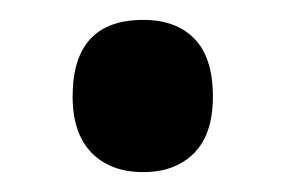

<svg xmlns="http://www.w3.org/2000/svg" viewBox="-20 -163 287 193"><path d="M53 -66Q53 -143 124 -143Q157 -143 175.5 -124Q194 -105 194 -66Q194 -28 175 -9Q156 10 124 10Q91 10 72 -9.5Q53 -29 53 -66Z"/></svg>

Font: Noto Sans Bengali ExtraCondensed SemiBold
Style: Regular
Weight: 600
Width: 2
Designer: Joana Ranito - Universal Thirst; Jelle Bosma - Monotype Design Team
Foundry: Universal Thirst ehf.
Version: Version 3.000; ttfautohint (v1.8.4.7-5d5b)